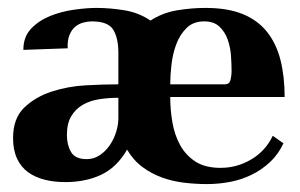

<svg xmlns="http://www.w3.org/2000/svg" viewBox="-20 -455 759 485"><path d="M13 -106Q13 -156 41 -183Q69 -210 110 -223.5Q151 -237 197 -239.5Q243 -242 279 -242V-321Q279 -359 266 -380Q253 -401 212 -401Q202 -401 190.5 -398Q179 -395 170 -387.5Q161 -380 155.5 -366.5Q150 -353 151 -333L39 -329Q39 -362 58.5 -382.5Q78 -403 106.5 -414.5Q135 -426 167 -430.5Q199 -435 224 -435Q258 -435 294.5 -429Q331 -423 360 -403Q391 -423 427.5 -429Q464 -435 499 -435Q555 -435 593 -419.5Q631 -404 654.5 -374.5Q678 -345 688.5 -303.5Q699 -262 699 -210H410Q410 -178 415.5 -146Q421 -114 435 -88.5Q449 -63 473.5 -47Q498 -31 537 -31Q579 -31 615 -52.5Q651 -74 669 -112L696 -93Q683 -65 662 -45.5Q641 -26 615.5 -13.5Q590 -1 561 4.5Q532 10 503 10Q474 10 445 6.5Q416 3 389.5 -6.5Q363 -16 340 -33Q317 -50 301 -77Q275 -32 235.5 -13.5Q196 5 145 5Q117 5 93 -1Q69 -7 51 -20Q33 -33 23 -54.5Q13 -76 13 -106ZM548 -242Q560 -242 562.5 -254Q565 -266 565 -274Q565 -292 563.5 -314Q562 -336 555 -355.5Q548 -375 534 -388Q520 -401 496 -401Q468 -401 451 -384Q434 -367 425 -342.5Q416 -318 413 -290.5Q410 -263 410 -242ZM199 -53Q217 -53 232 -63Q247 -73 257.5 -88.5Q268 -104 273.5 -122Q279 -140 279 -156V-208Q255 -208 231.5 -204.5Q208 -201 189.5 -190.5Q171 -180 160 -161.5Q149 -143 149 -114Q149 -89 159.5 -71Q170 -53 199 -53Z"/></svg>

Font: Gamine
Style: Bold
Weight: 700
Designer: Tapiwanashe Sebastian Garikayi
Version: Version 1.000